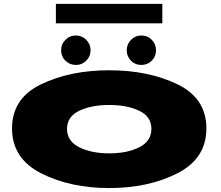

<svg xmlns="http://www.w3.org/2000/svg" viewBox="-20 -950 1122 974"><path d="M534 4Q733 4 880 -71Q1027 -146 1027 -298.5Q1027 -451.5 880 -522.5Q733 -593.5 534 -593.5Q336 -593.5 188.5 -522.5Q41 -451.5 41 -298.5Q41 -146 188.5 -71Q336 4 534 4ZM534 -172Q444 -172 382 -203Q320 -234 320 -296Q320 -358.5 382 -388Q444 -417.5 534 -417.5Q625 -417.5 686.5 -388Q748 -358.5 748 -296Q748 -234 686.5 -203Q625 -172 534 -172ZM365.5 -620.5Q395.5 -620.5 417.5 -642.2Q439.5 -664 439.5 -695Q439.5 -726 417.5 -748Q395.5 -770 365.5 -770Q333.5 -770 311.8 -748Q290 -726 290 -695Q290 -664 311.8 -642.2Q333.5 -620.5 365.5 -620.5ZM696.5 -620.5Q728.5 -620.5 750 -642.2Q771.5 -664 771.5 -695Q771.5 -726 750 -748Q728.5 -770 696.5 -770Q666.5 -770 644.8 -748Q623 -726 623 -695Q623 -664 644.2 -642.2Q665.5 -620.5 696.5 -620.5ZM263.5 -831.5H803.5V-930.5H263.5Z"/></svg>

Font: Anybody ExtraExpanded Black
Style: Regular
Weight: 900
Width: 8
Version: Version 1.113;gftools[0.9.25]